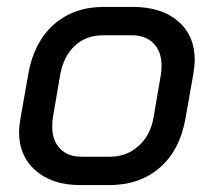

<svg xmlns="http://www.w3.org/2000/svg" viewBox="-20 -527 618 555"><path d="M35 -145Q35 -158 39 -184L62 -314Q78 -405 135.5 -456Q193 -507 280 -507H364Q447 -507 495 -465.5Q543 -424 543 -353Q543 -342 539 -314L516 -184Q500 -93 442 -42.5Q384 8 296 8H212Q131 8 83 -34Q35 -76 35 -145ZM298 -74Q346 -74 380.5 -105Q415 -136 424 -188L445 -311Q447 -320 447 -337Q447 -378 424 -401.5Q401 -425 361 -425H278Q229 -425 196.5 -395Q164 -365 154 -311L133 -188Q131 -179 131 -161Q131 -121 153.5 -97.5Q176 -74 215 -74Z"/></svg>

Font: Bai Jamjuree Medium
Style: Italic
Weight: 500
Italic angle: -10°
Version: Version 1.000; ttfautohint (v1.6)